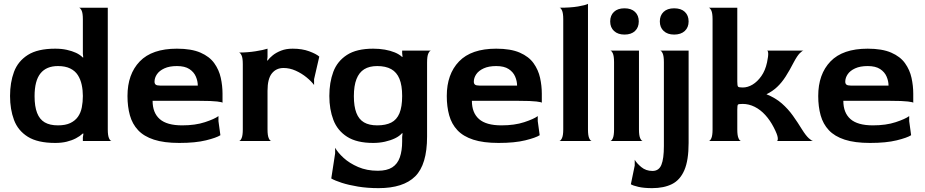

<svg xmlns="http://www.w3.org/2000/svg" viewBox="-20 -730 4788 994"><path d="M266 10Q175 10 124 -22Q73 -54 52.5 -109Q32 -164 32 -233Q32 -303 52.5 -358Q73 -413 124 -445.5Q175 -478 266 -478Q299 -478 326 -472Q353 -466 373.5 -456.5Q394 -447 409 -432L411 -433L409 -452V-630Q409 -662 402.5 -675.5Q396 -689 389 -690H538V-60Q538 -28 544.5 -14Q551 0 558 0H409V-19L412 -38L409 -39Q394 -25 373 -14Q352 -3 325.5 3.5Q299 10 266 10ZM280 -81Q319 -81 344 -93Q369 -105 383.5 -125.5Q398 -146 403.5 -174Q409 -202 409 -233Q409 -263 403 -291Q397 -319 383 -341Q369 -363 343.5 -375.5Q318 -388 280 -388Q220 -388 189.5 -350Q159 -312 159 -232Q159 -179 172 -145.5Q185 -112 211.5 -96.5Q238 -81 280 -81Z M908 10Q829 10 777 -7Q725 -24 695 -56Q665 -88 652.5 -133Q640 -178 640 -233Q640 -346 703.5 -412Q767 -478 896 -478Q971 -478 1018 -457.5Q1065 -437 1089.5 -402.5Q1114 -368 1123 -327Q1132 -286 1132 -245V-198Q1132 -201 1104.5 -204.5Q1077 -208 1012 -208H770Q770 -146 807 -113.5Q844 -81 923 -81Q991 -81 1041 -97.5Q1091 -114 1111 -129V-103L1121 -30Q1101 -17 1046.5 -3.5Q992 10 908 10ZM808 -287H1004Q1004 -310 994 -333.5Q984 -357 960.5 -372.5Q937 -388 896 -388Q857 -388 831 -376Q805 -364 792.5 -345.5Q780 -327 780 -307Q780 -297 786 -292Q792 -287 808 -287Z M1217 0Q1224 0 1230.5 -14Q1237 -28 1237 -60V-398Q1237 -430 1230.5 -443.5Q1224 -457 1217 -458Q1261 -458 1302.5 -464.5Q1344 -471 1365 -478V-435L1363 -418L1365 -416Q1375 -430 1392.5 -444Q1410 -458 1435.5 -468Q1461 -478 1495 -478Q1544 -478 1580.5 -464.5Q1617 -451 1633 -437L1606 -320V-290Q1592 -309 1567 -329.5Q1542 -350 1511 -364Q1480 -378 1448 -378Q1410 -378 1387.5 -350Q1365 -322 1365 -260V-60Q1365 -28 1371.5 -14Q1378 0 1385 0Z M1940 244Q1882 244 1833.5 236Q1785 228 1749.5 216.5Q1714 205 1695 194L1715 64V35Q1729 60 1759 87.5Q1789 115 1834 134.5Q1879 154 1936 154Q1983 154 2010.5 136.5Q2038 119 2050 84.5Q2062 50 2062 2V-21L2064 -39L2062 -41Q2048 -25 2025 -14Q2002 -3 1973 3.5Q1944 10 1912 10Q1827 10 1777 -22Q1727 -54 1706 -109Q1685 -164 1685 -233Q1685 -303 1705.5 -358Q1726 -413 1776 -445.5Q1826 -478 1912 -478Q1944 -478 1972.5 -473Q2001 -468 2024 -458.5Q2047 -449 2062 -435L2064 -436L2062 -455V-468H2211Q2204 -467 2197.5 -453Q2191 -439 2191 -406V-23Q2191 122 2129.5 183Q2068 244 1940 244ZM1933 -81Q1977 -81 2005.5 -95.5Q2034 -110 2048 -143.5Q2062 -177 2062 -233Q2062 -288 2048 -322Q2034 -356 2005.5 -372Q1977 -388 1933 -388Q1892 -388 1865.5 -371.5Q1839 -355 1825.5 -320.5Q1812 -286 1812 -232Q1812 -179 1825 -145.5Q1838 -112 1864.5 -96.5Q1891 -81 1933 -81Z M2561 10Q2482 10 2430 -7Q2378 -24 2348 -56Q2318 -88 2305.5 -133Q2293 -178 2293 -233Q2293 -346 2356.5 -412Q2420 -478 2549 -478Q2624 -478 2671 -457.5Q2718 -437 2742.5 -402.5Q2767 -368 2776 -327Q2785 -286 2785 -245V-198Q2785 -201 2757.5 -204.5Q2730 -208 2665 -208H2423Q2423 -146 2460 -113.5Q2497 -81 2576 -81Q2644 -81 2694 -97.5Q2744 -114 2764 -129V-103L2774 -30Q2754 -17 2699.5 -3.5Q2645 10 2561 10ZM2461 -287H2657Q2657 -310 2647 -333.5Q2637 -357 2613.5 -372.5Q2590 -388 2549 -388Q2510 -388 2484 -376Q2458 -364 2445.5 -345.5Q2433 -327 2433 -307Q2433 -297 2439 -292Q2445 -287 2461 -287Z M2875 0Q2882 0 2889 -14Q2896 -28 2896 -60V-630Q2896 -662 2889.5 -676Q2883 -690 2876 -690Q2934 -690 2972.5 -696.5Q3011 -703 3024 -710V-60Q3024 -28 3030.5 -14Q3037 0 3044 0Z M3139 0Q3146 0 3152.5 -14Q3159 -28 3159 -60V-408Q3159 -440 3152.5 -454Q3146 -468 3139 -468H3288V-60Q3288 -28 3294.5 -14Q3301 0 3308 0ZM3213 -551Q3179 -551 3159 -569.5Q3139 -588 3139 -619Q3139 -650 3158.5 -668.5Q3178 -687 3213 -687Q3248 -687 3267.5 -668.5Q3287 -650 3287 -619Q3287 -588 3267.5 -569.5Q3248 -551 3213 -551Z M3356 244Q3314 244 3285.5 237.5Q3257 231 3246 224L3266 127V97Q3276 115 3300 135Q3324 155 3358 155Q3391 155 3404 123.5Q3417 92 3417 26V-408Q3417 -440 3410.5 -454Q3404 -468 3397 -468H3545V10Q3545 100 3523 151Q3501 202 3459 223Q3417 244 3356 244ZM3470 -551Q3436 -551 3416 -569.5Q3396 -588 3396 -619Q3396 -650 3415.5 -668.5Q3435 -687 3470 -687Q3506 -687 3525.5 -668.5Q3545 -650 3545 -619Q3545 -588 3525 -569.5Q3505 -551 3470 -551Z M3649 0Q3656 0 3662.5 -14Q3669 -28 3669 -60V-630Q3669 -662 3662.5 -675.5Q3656 -689 3649 -690H3797V-308Q3797 -286 3801 -281.5Q3805 -277 3825 -277Q3851 -277 3876 -292Q3901 -307 3921.5 -336Q3942 -365 3951 -407Q3958 -440 3957 -454Q3956 -468 3951 -468H4140Q4134 -468 4120.5 -454.5Q4107 -441 4089 -407Q4068 -366 4047.5 -334Q4027 -302 4003 -279.5Q3979 -257 3948 -242Q3995 -223 4027.5 -194.5Q4060 -166 4085 -131Q4110 -96 4132 -60Q4152 -28 4167.5 -14Q4183 0 4190 0H4002Q4008 -1 4006.5 -17Q4005 -33 3986 -70Q3967 -107 3942 -134.5Q3917 -162 3887 -177Q3857 -192 3825 -192Q3804 -192 3800.5 -188.5Q3797 -185 3797 -162V-60Q3797 -28 3803.5 -14Q3810 0 3817 0Z M4484 10Q4405 10 4353 -7Q4301 -24 4271 -56Q4241 -88 4228.5 -133Q4216 -178 4216 -233Q4216 -346 4279.5 -412Q4343 -478 4472 -478Q4547 -478 4594 -457.5Q4641 -437 4665.5 -402.5Q4690 -368 4699 -327Q4708 -286 4708 -245V-198Q4708 -201 4680.5 -204.5Q4653 -208 4588 -208H4346Q4346 -146 4383 -113.5Q4420 -81 4499 -81Q4567 -81 4617 -97.5Q4667 -114 4687 -129V-103L4697 -30Q4677 -17 4622.5 -3.5Q4568 10 4484 10ZM4384 -287H4580Q4580 -310 4570 -333.5Q4560 -357 4536.5 -372.5Q4513 -388 4472 -388Q4433 -388 4407 -376Q4381 -364 4368.5 -345.5Q4356 -327 4356 -307Q4356 -297 4362 -292Q4368 -287 4384 -287Z"/></svg>

Font: Red Rose SemiBold
Style: Regular
Weight: 600
Designer: Jaikishan Patel
Version: Version 2.000